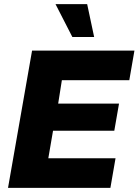

<svg xmlns="http://www.w3.org/2000/svg" viewBox="-20 -914 674 934"><path d="M19 0 136 -668H634L609 -524H281L263 -410H559L536 -278H238L215 -144H542L517 0ZM332 -734 250 -894H404L438 -734Z"/></svg>

Font: Gantari ExtraBold
Style: Italic
Weight: 800
Italic angle: -10°
Designer: Anugrah Pasau
Foundry: Lafontype
Version: Version 1.000